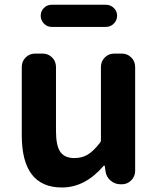

<svg xmlns="http://www.w3.org/2000/svg" viewBox="-20 -789 677 822"><path d="M245.1 13.7Q73.2 13.7 73.2 -210V-502Q73.2 -526.4 89.8 -543Q106.4 -559.6 130.9 -559.6H162.1Q186.5 -559.6 203.1 -543Q219.7 -526.4 219.7 -502V-228.5Q219.7 -165 238.3 -138.7Q256.8 -112.3 297.9 -112.3Q331.1 -112.3 355.5 -127Q379.9 -141.6 407.2 -176.8Q412.1 -181.6 412.1 -189.5V-502Q412.1 -526.4 428.7 -543Q445.3 -559.6 469.7 -559.6H501Q525.4 -559.6 542 -543Q558.6 -526.4 558.6 -502V-57.6Q558.6 -34.2 542 -17.1Q525.4 0 501 0H497.1Q471.7 0 453.1 -16.1Q434.6 -32.2 431.6 -56.6L428.7 -78.1Q427.7 -80.1 425.8 -80.1Q423.8 -80.1 422.9 -78.1Q343.8 13.7 245.1 13.7ZM201.2 -673.8Q181.6 -673.8 168 -688Q154.3 -702.1 154.3 -721.7Q154.3 -741.2 168 -754.9Q181.6 -768.6 201.2 -768.6H433.6Q453.1 -768.6 467.3 -754.9Q481.4 -741.2 481.4 -721.7Q481.4 -702.1 467.3 -688Q453.1 -673.8 433.6 -673.8Z"/></svg>

Font: Gen Jyuu Gothic P Bold
Style: Bold
Weight: 700
Designer: [Source Han Sans]
Ryoko NISHIZUKA  (kana & ideographs); Paul D. Hunt (Latin, Greek & Cyrillic); Wenlong ZHANG  (bopomofo
Version: Version 1.002.20150607